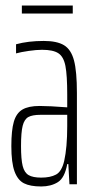

<svg xmlns="http://www.w3.org/2000/svg" viewBox="-20 -666 342 694"><path d="M21 -138Q21 -195 30 -226Q39 -257 61 -270Q83 -283 123 -283Q158 -283 223 -278V-324Q223 -394 216.5 -427.5Q210 -461 191 -473.5Q172 -486 132 -486Q112 -486 84 -482Q56 -478 38 -473V-506Q82 -518 138 -518Q186 -518 211.5 -502.5Q237 -487 247.5 -447.5Q258 -408 258 -330V0H231L227 -73H223Q214 -23 189 -7.5Q164 8 129 8Q89 8 66.5 -3.5Q44 -15 32.5 -46.5Q21 -78 21 -138ZM212 -84Q223 -133 223 -210V-251H127Q97 -251 82.5 -243Q68 -235 62 -211.5Q56 -188 56 -138Q56 -90 62 -66Q68 -42 83.5 -33Q99 -24 129 -24Q162 -24 182.5 -35Q203 -46 212 -84ZM59 -617V-646H243V-617Z"/></svg>

Font: Saira Ultra Condensed Thin
Style: Regular
Weight: 100
Width: 1
Designer: Hector Gatti with collaboration of the Omnibus-Type team
Foundry: Omnibus-Type
Version: Version 1.001; ttfautohint (v1.8)